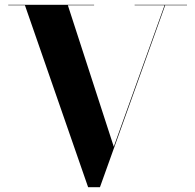

<svg xmlns="http://www.w3.org/2000/svg" viewBox="-20 -770 818 805"><path d="M764 -750V-748H672.5L399 15H349.5L84.5 -748H14.5V-750H374.5V-748H264.5L457 -155L670 -748H544.5V-750Z"/></svg>

Font: Bodoni Moda 96pt
Style: Bold
Weight: 700
Version: Version 2.005